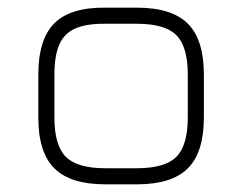

<svg xmlns="http://www.w3.org/2000/svg" viewBox="-20 -481 632 501"><path d="M255 0Q163.5 0 121.8 -41.8Q80 -83.5 80 -174V-286Q80 -378.5 121.8 -420.2Q163.5 -462 255 -461H337Q428.5 -461 470.2 -419.2Q512 -377.5 512 -286V-175Q512 -83.5 470.2 -41.8Q428.5 0 337 0ZM122 -174Q122 -101.5 151.8 -71.8Q181.5 -42 255 -42H337Q410.5 -42 440.2 -71.8Q470 -101.5 470 -175V-286Q470 -359.5 440.2 -389.2Q410.5 -419 337 -419H255Q206 -419.5 176.8 -406.8Q147.5 -394 134.8 -364.8Q122 -335.5 122 -286Z"/></svg>

Font: Jura Light Light
Style: Regular
Weight: 300
Version: Version 5.106